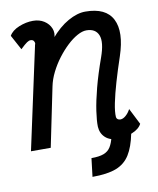

<svg xmlns="http://www.w3.org/2000/svg" viewBox="-89 -701 778 947"><g transform="rotate(-10 300.0 -227.5)"><path d="M297 177 308 85Q347 85 369.5 76.5Q392 68 404 49Q416 30 423 0H522Q509 65 484.5 104Q460 143 416 160Q372 177 297 177ZM533 -121 574 -40Q561 -15 525 -0.5Q489 14 454 14Q414 14 391 -7Q368 -28 366 -62Q365 -91 372 -139.5Q379 -188 396 -253Q413 -318 441 -396Q467 -469 452.5 -504.5Q438 -540 392 -540Q372 -540 346.5 -526Q321 -512 295 -487.5Q269 -463 245.5 -432Q222 -401 204.5 -366Q187 -331 180 -296L119 0H20L130 -509Q130 -512 132 -516.5Q134 -521 132 -526Q130 -533 125.5 -536.5Q121 -540 113 -540Q105 -540 94.5 -533Q84 -526 61 -504L21 -578Q35 -603 70.5 -617.5Q106 -632 141 -632Q173 -632 196.5 -617Q220 -602 230 -577.5Q240 -553 229 -525L226 -528Q270 -580 316.5 -606Q363 -632 403 -632Q506 -632 539 -567Q572 -502 533 -385Q511 -320 494.5 -263.5Q478 -207 469 -163Q460 -119 462 -93Q463 -86 468.5 -82Q474 -78 482 -78Q495 -78 509 -90Q523 -102 533 -121Z"/></g></svg>

Font: Victor Mono Thin
Style: Italic
Weight: 100
Italic angle: -12°
Monospace: yes
Designer: Rune Bjørnerås
Version: Version 1.561;gftools[0.9.30]